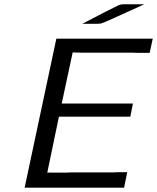

<svg xmlns="http://www.w3.org/2000/svg" viewBox="-20 -870 728 890"><path d="M94.2 0 241.2 -690.9H688L673.8 -625H617.2L591.8 -626H352.1L316.9 -627L266.1 -390.1H596.2L584 -329.1H253.9L252.9 -328.1L199.2 -69.8H284.2L308.1 -70.8H502L523.9 -71.8H569.8L555.2 0ZM361.8 -759.8Q408.7 -783.7 467.8 -814.9Q518.6 -840.8 529.3 -845.5Q540 -850.1 549.8 -850.1H648.9L474.1 -771L449.2 -761.2L434.1 -759.8Z"/></svg>

Font: CMU Sans Serif
Style: Oblique
Weight: 500
Italic angle: -12°
Version: Version 0.7.0